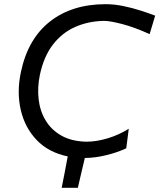

<svg xmlns="http://www.w3.org/2000/svg" viewBox="-20 -746 764 920"><path d="M275.5 154Q290.5 80 304.5 3.5Q211.5 -16 155 -75.8Q98.5 -135.5 79.2 -220.5Q60 -305.5 80 -400Q113.5 -560 219.5 -643Q325.5 -726 486 -726Q527.5 -726 571 -717Q614.5 -708 654.2 -695.2Q694 -682.5 723.5 -671L697 -582.5Q623 -616 564.8 -631Q506.5 -646 478 -646Q403 -644.5 340.5 -617Q278 -589.5 234 -532.8Q190 -476 171 -387Q158.5 -326 165.2 -269.2Q172 -212.5 199.5 -167.5Q227 -122.5 275.5 -95.5Q324 -68.5 394.5 -67Q441.5 -67 495.8 -83.2Q550 -99.5 597 -129L585 -35.5Q544 -16 490.8 -2.8Q437.5 10.5 386.5 11Q378 47 369.5 82.8Q361 118.5 353 154Z"/></svg>

Font: Commissioner Flair
Style: Italic
Weight: 400
Italic angle: -12°
Designer: Kostas Bartsokas
Foundry: Kostas Bartsokas
Version: Version 1.000; ttfautohint (v1.8.3)